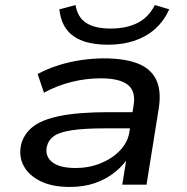

<svg xmlns="http://www.w3.org/2000/svg" viewBox="-20 -731 740 760"><path d="M256 9Q187 9 141 -13.5Q95 -36 74.5 -73Q54 -110 63 -156Q73 -199 108.5 -228Q144 -257 217 -272Q290 -287 412 -287H523L513 -223H401Q314 -223 264.5 -215.5Q215 -208 193 -192Q171 -176 165 -149Q158 -112 187 -89Q216 -66 280 -66Q332 -66 378 -84.5Q424 -103 455 -135.5Q486 -168 492 -208L509 -315Q518 -371 485 -396Q452 -421 379 -421Q322 -421 264.5 -407Q207 -393 154 -364L129 -438Q166 -458 209.5 -472Q253 -486 300 -493Q347 -500 390 -500Q471 -500 523 -480.5Q575 -461 597 -418Q619 -375 609 -306L560 0H464L482 -112L492 -113Q470 -78 435.5 -50Q401 -22 356.5 -6.5Q312 9 256 9ZM407 -554Q348 -554 306.5 -569.5Q265 -585 242.5 -616Q220 -647 215 -694L279 -711Q287 -662 321.5 -640Q356 -618 418 -618Q480 -618 524 -640Q568 -662 593 -711L650 -694Q629 -648 594.5 -617Q560 -586 513 -570Q466 -554 407 -554Z"/></svg>

Font: Nunito Sans 10pt Expanded Medium
Style: Italic
Weight: 500
Width: 7
Italic angle: -9°
Designer: Vernon Adams
Foundry: Vernon Adams
Version: Version 3.101;gftools[0.9.27]